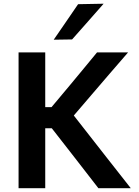

<svg xmlns="http://www.w3.org/2000/svg" viewBox="-20 -988 730 1008"><path d="M77.5 0V-713H217.5V-425.5H250.5L346 -539.5Q379.5 -580 412.8 -620Q446 -660 489.5 -713H652.5Q603.5 -656.5 556.5 -602Q509.5 -547.5 462.5 -492.5L367.5 -381.5L473.5 -246Q504 -207 539.2 -162Q574.5 -117 608 -74.5Q641.5 -32 666.5 0H496.5Q458.5 -49 425.2 -92Q392 -135 360 -176L252 -314.5H217.5V0ZM262 -779.5Q294.5 -826 326.2 -872.8Q358 -919.5 390 -966L524 -968.5Q481.5 -920 440 -873Q398.5 -826 358.5 -781Z"/></svg>

Font: Commissioner SemiBold
Style: Regular
Weight: 600
Designer: Kostas Bartsokas
Foundry: Kostas Bartsokas
Version: Version 1.000; ttfautohint (v1.8.3)